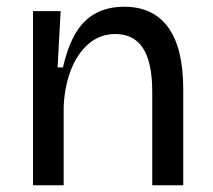

<svg xmlns="http://www.w3.org/2000/svg" viewBox="-20 -550 633 570"><path d="M78 0V-318V-517H160L151 -350H167Q181 -412 204.5 -451.5Q228 -491 264 -510.5Q300 -530 349 -530Q435 -530 479.5 -468.5Q524 -407 524 -285V0H432V-277Q432 -365 404.5 -407Q377 -449 323 -449Q276 -449 242 -419Q208 -389 189.5 -339.5Q171 -290 169 -231V0Z"/></svg>

Font: Bricolage Grotesque 17pt
Style: Regular
Weight: 400
Version: Version 1.001;gftools[0.9.33.dev8+g029e19f]